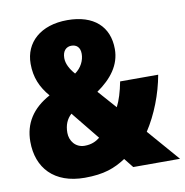

<svg xmlns="http://www.w3.org/2000/svg" viewBox="-82 -801 858 889"><g transform="rotate(-10 347.5 -356.5)"><path d="M292 -723C166 -723 90 -653 90 -553C90 -489 111 -441 151 -394C68 -349 26 -284 26 -198C26 -75 102 10 246 10C337 10 388 -10 440 -44L475 0H695L565 -150C612 -222 647 -312 663 -401H484C475 -354 463 -315 448 -286L372 -372C441 -420 486 -478 486 -553C486 -659 416 -723 292 -723ZM290 -603C314 -603 331 -589 331 -558C331 -527 315 -494 285 -473C262 -499 248 -526 248 -552C248 -587 267 -603 290 -603ZM236 -293 343 -161C324 -146 302 -136 271 -136C228 -136 202 -171 202 -209C202 -245 213 -272 236 -293Z"/></g></svg>

Font: Noto Sans Sinhala Condensed Black
Style: Regular
Weight: 900
Width: 3
Designer: Jelle Bosma - Monotype Design Team
Foundry: Monotype Imaging Inc.
Version: Version 2.006